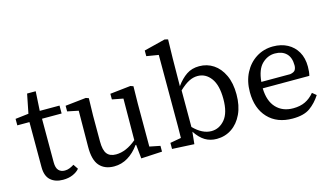

<svg xmlns="http://www.w3.org/2000/svg" viewBox="-86 -1019 2262 1314"><g transform="rotate(-15 1045.0 -362.0)"><path d="M222 11Q167 11 134 -18.5Q101 -48 101 -111V-430H15V-476L109 -487L136 -623H197L189 -486H329V-430H190V-121Q190 -82 206 -64.5Q222 -47 250 -47Q268 -47 284 -53.5Q300 -60 316 -70L339 -36Q323 -16 292.5 -2.5Q262 11 222 11Z M584 13Q517 13 480.5 -28.5Q444 -70 445 -163L447 -418L369 -434V-474L516 -490L536 -483L533 -360V-177Q533 -115 553.5 -89Q574 -63 617 -63Q689 -63 762 -125L764 -419L686 -434V-474L832 -490L852 -483L850 -360V-56L925 -41V0L776 8L766 -91H762Q726 -41 681 -14Q636 13 584 13Z M996 0V-43L1074 -57Q1075 -94 1075 -136.5Q1075 -179 1075 -213V-645L990 -659V-699L1141 -737L1164 -731L1161 -599L1159 -401Q1193 -448 1231 -473.5Q1269 -499 1321 -499Q1377 -499 1421.5 -469.5Q1466 -440 1492.5 -383.5Q1519 -327 1519 -247Q1519 -167 1491.5 -108.5Q1464 -50 1417 -18.5Q1370 13 1311 13Q1264 13 1228 -9Q1192 -31 1161 -78L1152 8ZM1293 -437Q1262 -437 1231.5 -421.5Q1201 -406 1163 -370V-111Q1225 -48 1289 -48Q1345 -48 1384.5 -95Q1424 -142 1424 -240Q1424 -338 1387 -387.5Q1350 -437 1293 -437Z M1844 -449Q1793 -449 1753 -410.5Q1713 -372 1705 -285H1910Q1938 -290 1946 -303.5Q1954 -317 1954 -336Q1954 -392 1924.5 -420.5Q1895 -449 1844 -449ZM1848 13Q1738 13 1674.5 -54.5Q1611 -122 1611 -237Q1611 -314 1641.5 -373Q1672 -432 1725 -465.5Q1778 -499 1844 -499Q1902 -499 1946 -475.5Q1990 -452 2015 -408.5Q2040 -365 2040 -304Q2040 -265 2033 -240H1703Q1705 -150 1750 -102Q1795 -54 1870 -54Q1920 -54 1956 -71.5Q1992 -89 2020 -123L2048 -100Q2016 -50 1972 -18.5Q1928 13 1848 13Z"/></g></svg>

Font: Source Serif 4 SmText
Style: Regular
Weight: 400
Designer: Frank Grießhammer
Foundry: Adobe
Version: Version 4.005;hotconv 1.1.0;makeotfexe 2.6.0